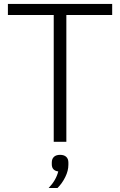

<svg xmlns="http://www.w3.org/2000/svg" viewBox="-20 -718 608 972"><path d="M252 0V-642.1H20V-698.2H547.9V-642.1H315.9V0ZM226.1 233.9Q263.7 194.8 274.9 149.9Q242.2 145.5 242.2 113.8V105Q242.2 86.4 252.9 76.2Q263.7 65.9 284.2 65.9Q304.7 65.9 315.4 76.2Q326.2 86.4 326.2 105V116.2Q326.2 146.5 310.5 178.2Q294.9 210 271 233.9Z"/></svg>

Font: Anuphan Light
Style: Regular
Weight: 300
Designer: Mike Abbink, Paul van der Laan, Pieter van Rosmalen, Mint Tantisuwanna
Foundry: Bold Monday; Cadson Demak
Version: Version 3.002;hotconv 1.0.109;makeotfexe 2.5.65596